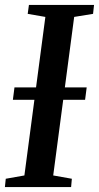

<svg xmlns="http://www.w3.org/2000/svg" viewBox="-25 -763 404 783"><path d="M-5 0 -1.5 -34 74.5 -47.5 160 -694 88 -706.5 93 -743H358.5L354.5 -706.5L277.5 -694L192 -47.5L268 -34L265 0ZM27.5 -356 34 -406.5H328.5L322 -356Z"/></svg>

Font: Merriweather 60pt Medium
Style: Italic
Weight: 500
Italic angle: -7.8°
Version: Version 2.101